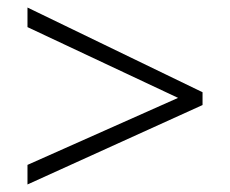

<svg xmlns="http://www.w3.org/2000/svg" viewBox="-20 -617 611 510"><path d="M53 -179 453 -357 53 -545V-597L518 -372V-338L53 -127Z"/></svg>

Font: Noto Sans Khmer Light
Style: Regular
Weight: 300
Version: Version 2.003